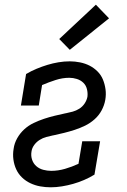

<svg xmlns="http://www.w3.org/2000/svg" viewBox="-20 -789 540 817"><path d="M196 8Q173 8 151 4Q129 0 109 -9.5Q89 -19 73.5 -34Q58 -49 49 -68.5Q40 -88 37 -110.5Q34 -133 38 -156Q41 -179 53 -200.5Q65 -222 83 -238.5Q101 -255 123 -265.5Q145 -276 167.5 -283.5Q190 -291 213 -296.5Q236 -302 259 -307H260Q275 -310 289.5 -314Q304 -318 317.5 -326.5Q331 -335 340 -348.5Q349 -362 352 -377Q354 -393 350 -409.5Q346 -426 334.5 -437Q323 -448 307 -453Q291 -458 275 -458Q246 -458 216.5 -448.5Q187 -439 159 -427L145 -340H69L91 -474Q113 -487 136 -496.5Q159 -506 182 -513Q205 -520 229 -524Q253 -528 277 -528Q299 -528 321 -523.5Q343 -519 361.5 -509.5Q380 -500 395 -485Q410 -470 418 -450.5Q426 -431 429 -409Q432 -387 428 -364Q424 -341 412.5 -319.5Q401 -298 382.5 -281.5Q364 -265 342.5 -254.5Q321 -244 298 -236.5Q275 -229 252.5 -223.5Q230 -218 207 -213H206Q191 -210 176.5 -206Q162 -202 148.5 -193.5Q135 -185 125.5 -172Q116 -159 114 -144Q111 -126 116.5 -109.5Q122 -93 134.5 -82Q147 -71 164 -66.5Q181 -62 198 -62Q227 -62 256.5 -70.5Q286 -79 314 -92L330 -188H406L382 -46Q361 -33 337.5 -23Q314 -13 291 -6.5Q268 0 243.5 4Q219 8 196 8ZM277 -577 232 -623 388 -769 444 -711Z"/></svg>

Font: Iosevka Gothic
Style: Italic
Weight: 400
Italic angle: -9°
Monospace: yes
Designer: Belleve Invis
Foundry: Belleve Invis
Version: Version 15.5.1; ttfautohint (v1.8.4)